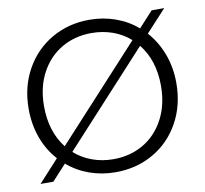

<svg xmlns="http://www.w3.org/2000/svg" viewBox="-79 -793 946 886"><g transform="rotate(-10 394.0 -350.0)"><path d="M650 -597Q693 -549 716.5 -486Q740 -423 740 -350Q740 -247 695 -165.5Q650 -84 571 -38.5Q492 7 394 7Q329 7 271.5 -13.5Q214 -34 169 -73L102 0H42L137 -104Q94 -151 71 -214Q48 -277 48 -350Q48 -453 93.5 -534.5Q139 -616 218 -661.5Q297 -707 394 -707Q459 -707 516.5 -686.5Q574 -666 619 -627L686 -700H745ZM182 -152 575 -580Q539 -612 492.5 -628.5Q446 -645 394 -645Q316 -645 254 -609Q192 -573 156 -506Q120 -439 120 -350Q120 -231 182 -152ZM605 -548 212 -120Q248 -88 294.5 -71Q341 -54 394 -54Q472 -54 534 -90Q596 -126 632 -193.5Q668 -261 668 -350Q668 -469 605 -548Z"/></g></svg>

Font: Poppins-tnum Light
Style: Regular
Weight: 300
Designer: Ninad Kale (Devanagari), Jonny Pinhorn (Latin)
Foundry: Indian Type Foundry
Version: Version 4.004